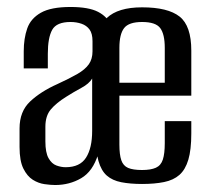

<svg xmlns="http://www.w3.org/2000/svg" viewBox="-20 -525 601 550"><path d="M138 5Q125 5 107.5 2.5Q90 0 74 -10Q58 -20 47 -42Q36 -64 36 -104V-157Q36 -206 66.5 -234.5Q97 -263 144 -284Q179 -300 201.5 -313Q224 -326 234.5 -341Q245 -356 245 -378V-407Q245 -429 236.5 -440.5Q228 -452 213.5 -457Q199 -462 182 -462Q142 -462 129.5 -439.5Q117 -417 117 -371V-329H48V-378Q48 -415 58 -443.5Q68 -472 97 -488.5Q126 -505 182 -505Q234 -505 261 -491Q288 -477 297.5 -452.5Q307 -428 307 -396V-35L261 -83Q246 -34 212.5 -14.5Q179 5 138 5ZM168 -46Q209 -46 226.5 -73.5Q244 -101 244 -150V-300Q235 -285 213.5 -273.5Q192 -262 170 -248Q141 -230 125.5 -211.5Q110 -193 110 -162V-120Q110 -88 119 -72Q128 -56 141.5 -51Q155 -46 168 -46ZM387 2Q353 2 327.5 -3Q302 -8 286 -22Q270 -36 262 -64Q254 -92 254 -139V-380Q254 -443 286 -473.5Q318 -504 387 -504Q461 -504 494.5 -477.5Q528 -451 528 -380V-251H322V-111Q322 -82 327.5 -66Q333 -50 347 -44Q361 -38 387 -38Q412 -38 426.5 -44.5Q441 -51 446.5 -68Q452 -85 452 -115V-178H528V-143Q528 -96 519.5 -67.5Q511 -39 494 -24Q477 -9 450 -3.5Q423 2 387 2ZM322 -288H452V-388Q452 -427 439 -444.5Q426 -462 387 -462Q349 -462 335.5 -444.5Q322 -427 322 -388Z"/></svg>

Font: Alumni Sans Medium
Style: Regular
Weight: 500
Designer: Robert E. Leuschke
Foundry: Robert E. Leuschke
Version: Version 1.018